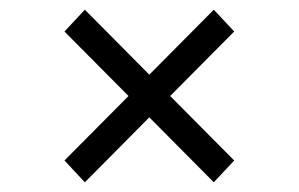

<svg xmlns="http://www.w3.org/2000/svg" viewBox="-20 -548 616 396"><path d="M463 -217 331 -350 463 -483 421 -528 288 -394 155 -528 113 -483 245 -350 113 -217 155 -172 288 -306 421 -172Z"/></svg>

Font: Montserrat-Alt1
Style: Regular
Weight: 400
Designer: Differentunic
Foundry: Differentunic
Version: Version 7.222